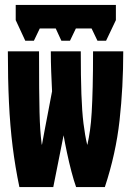

<svg xmlns="http://www.w3.org/2000/svg" viewBox="-20 -762 540 782"><path d="M83 -596 44 -680V-742H452V-680L412 -596H377L353 -646H289L265 -596H230L207 -646H142L118 -596ZM59 0Q42 -81 31.5 -165Q21 -249 16.5 -344.5Q12 -440 12 -553H139Q139 -463 139.5 -404Q140 -345 141 -305Q142 -265 144 -235Q146 -205 150 -173H151Q156 -203 162 -232.5Q168 -262 173 -290L192 -390Q190 -432 188.5 -471Q187 -510 187 -553H309Q309 -450 311.5 -379Q314 -308 320 -259.5Q326 -211 335 -173H336Q342 -200 346.5 -231Q351 -262 353.5 -305Q356 -348 357.5 -408.5Q359 -469 359 -553H482Q482 -408 467 -272Q452 -136 407 0H290Q281 -25 271 -63Q261 -101 252.5 -141.5Q244 -182 239 -211L197 0Z"/></svg>

Font: Noto Sans Mono ExtraCondensed Black
Style: Regular
Weight: 900
Width: 2
Designer: Monotype Design Team
Foundry: Monotype Imaging Inc.
Version: Version 2.014